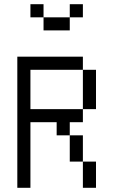

<svg xmlns="http://www.w3.org/2000/svg" viewBox="-20 -895 540 915"><path d="M375 -812.5V-875H312.5V-812.5H187.5V-750H312.5V-812.5ZM62.5 -625Q62.5 -625 62.5 0H125V-312.5H250V-250H312.5Q312.5 -250 312.5 -125H375Q375 -125 375 0H437.5Q437.5 0 437.5 -125H375Q375 -125 375 -250H312.5V-312.5H375V-375H125V-562.5H375V-375H437.5V-562.5H375V-625ZM187.5 -812.5V-875H125V-812.5Z"/></svg>

Font: Unifont
Style: Regular
Weight: 500
Version: Version 15.1.04